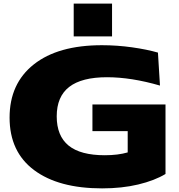

<svg xmlns="http://www.w3.org/2000/svg" viewBox="-20 -1023 994 1066"><path d="M33.2 -370.1Q33.2 -559.1 167.7 -665.5Q302.2 -772 545.9 -772Q629.9 -772 713.1 -760.3Q796.4 -748.5 856.9 -731L868.2 -547.9Q708.5 -594.2 574.2 -594.2Q433.6 -594.2 364.3 -540.5Q294.9 -486.8 294.9 -377Q294.9 -268.6 360.8 -214.8Q426.8 -161.1 562 -161.1Q634.8 -161.1 689 -176.8V-294.9H493.2V-442.9H898.9V-57.1Q838.4 -20.5 747.8 1.2Q657.2 22.9 546.9 22.9Q305.2 22.9 169.2 -78.6Q33.2 -180.2 33.2 -370.1ZM389.2 -1002.9H602.1V-820.8H389.2Z"/></svg>

Font: Mattone
Style: Bold
Weight: 700
Width: 6
Designer: Nunzio Mazzaferro
Foundry: Collletttivo
Version: Version 2.000;Glyphs 3.2 (3217)